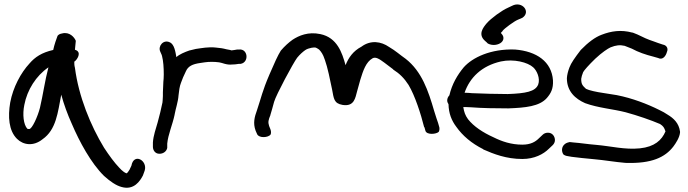

<svg xmlns="http://www.w3.org/2000/svg" viewBox="-20 -714 3168 884"><path d="M325 -485C326 -498 328 -514 329 -526C323 -542 300 -569 266 -560C254 -558 249 -554 245 -549C240 -536 230 -508 225 -484C172 -472 141 -451 116 -422C76 -379 40 -312 27 -242C16 -177 20 -113 58 -75C87 -46 134 -39 176 -73C239 -117 246 -196 262 -278C274 -234 291 -187 311 -143C346 -61 399 37 459 96C488 122 514 140 540 147C597 163 625 119 638 94L646 72C661 25 596 -12 585 49L576 68C573 73 565 85 562 84L561 83H560C556 82 543 74 528 57C507 35 484 4 459 -34C397 -136 342 -270 325 -402C322 -413 322 -421 322 -430C334 -437 360 -475 325 -485ZM203 -404C187 -344 178 -277 164 -218C154 -178 127 -118 114 -120C113 -120 110 -120 106 -121C88 -140 83 -188 92 -231C105 -300 146 -365 203 -404Z M728 -242C722 -212 714 -180 706 -151C698 -122 686 -90 684 -58V-38C684 -24 693 -6 714 -6C733 -6 747 -18 750 -33V-53C754 -95 774 -139 784 -186V-187C789 -215 800 -245 802 -275C804 -295 807 -317 813 -332L823 -358L836 -386C846 -409 866 -419 902 -424L922 -427C942 -430 967 -430 989 -427C1004 -425 1023 -414 1049 -417C1059 -417 1068 -418 1080 -420H1088C1128 -427 1122 -491 1080 -486H1072C1064 -484 1058 -484 1046 -482C1045 -482 1042 -483 1039 -484L1023 -487C1015 -489 1007 -491 1000 -492L974 -495C939 -499 907 -492 884 -489H883L854 -482H853C830 -474 806 -464 792 -451C788 -474 783 -510 762 -519C732 -534 706 -501 718 -476C721 -467 724 -465 726 -456C732 -433 734 -403 734 -371C734 -358 733 -345 732 -336V-335C732 -318 730 -305 730 -289V-272C730 -261 728 -243 728 -242Z M1225 -185C1230 -202 1236 -222 1242 -245C1251 -277 1330 -424 1348 -448C1361 -464 1375 -476 1385 -483C1393 -489 1405 -492 1414 -494C1435 -497 1433 -496 1449 -486C1459 -476 1468 -462 1474 -443V-441H1475C1489 -402 1500 -345 1509 -302C1517 -260 1517 -238 1557 -231C1612 -222 1616 -265 1624 -293C1628 -309 1634 -328 1639 -347C1652 -389 1665 -429 1696 -446C1710 -453 1726 -443 1749 -426L1790 -395V-394C1820 -375 1841 -354 1861 -323C1891 -273 1918 -188 1933 -128L1934 -129L1939 -111C1946 -92 1989 -96 2000 -107C2003 -113 2004 -119 2003 -126V-127L1997 -148C1993 -159 1987 -177 1979 -203C1952 -296 1922 -385 1848 -443C1822 -461 1802 -480 1771 -498C1735 -523 1687 -531 1644 -499C1606 -479 1585 -449 1571 -414C1555 -472 1532 -541 1455 -557C1399 -569 1356 -550 1327 -531C1309 -518 1291 -502 1273 -481C1259 -459 1243 -423 1221 -372C1187 -293 1183 -265 1163 -206C1152 -176 1144 -147 1157 -112L1164 -96C1173 -77 1216 -80 1226 -95C1229 -102 1228 -111 1225 -119L1219 -134C1213 -152 1216 -162 1225 -184Z M2039 -252C2039 -246 2041 -240 2045 -234C2046 -192 2059 -159 2081 -130C2110 -89 2151 -54 2205 -27V-26C2253 -5 2311 18 2385 18C2440 18 2482 -4 2507 -29L2525 -46C2531 -52 2535 -60 2535 -69C2535 -85 2524 -103 2503 -103C2494 -103 2485 -100 2479 -94L2461 -77C2445 -61 2423 -48 2385 -48C2333 -48 2290 -63 2252 -82C2203 -104 2161 -132 2135 -165C2122 -183 2117 -197 2113 -221C2123 -221 2135 -221 2149 -220C2198 -216 2262 -215 2320 -215H2321C2399 -218 2464 -224 2498 -263C2516 -284 2528 -305 2526 -344C2520 -430 2451 -478 2351 -486C2239 -490 2155 -449 2115 -404C2086 -369 2061 -327 2049 -275C2043 -269 2039 -260 2039 -252ZM2286 -431C2346 -444 2410 -427 2435 -404C2452 -389 2468 -353 2458 -325C2445 -292 2400 -284 2318 -281C2266 -281 2202 -283 2153 -285C2142 -286 2131 -287 2119 -287C2143 -357 2198 -411 2286 -431ZM2223 -517V-516C2229 -511 2241 -507 2253 -507C2274 -507 2298 -518 2298 -539C2298 -549 2291 -557 2286 -562C2287 -564 2291 -568 2294 -571V-572C2302 -583 2347 -616 2364 -623L2385 -632C2426 -659 2384 -712 2337 -687L2320 -679C2290 -666 2241 -630 2221 -607C2204 -587 2179 -555 2214 -525Z M3111 -108C3106 -147 3081 -170 3054 -186C3044 -193 3030 -201 3015 -208C2961 -235 2891 -262 2820 -276L2757 -286C2728 -290 2691 -298 2678 -305C2662 -320 2656 -326 2656 -351C2657 -359 2660 -370 2665 -382C2670 -391 2690 -414 2721 -444C2752 -473 2778 -490 2791 -496C2816 -506 2834 -508 2856 -503L2889 -490C2918 -474 2953 -462 2989 -453L3010 -447C3031 -436 3046 -456 3051 -476C3056 -486 3054 -505 3031 -509L3010 -516C2998 -521 2984 -525 2971 -530C2945 -539 2924 -553 2893 -564H2891C2839 -578 2794 -571 2750 -554C2720 -543 2688 -519 2654 -484C2627 -449 2609 -423 2602 -404C2595 -386 2591 -369 2590 -354C2590 -293 2629 -259 2674 -239C2734 -217 2803 -212 2861 -197C2916 -182 2977 -161 3019 -143C3034 -133 3038 -127 3044 -109C3027 -69 2994 -38 2926 -31C2857 -24 2794 -41 2725 -47C2687 -50 2650 -56 2621 -58L2603 -60C2601 -60 2586 -56 2581 -51C2564 -38 2565 -16 2574 -3C2579 1 2586 4 2595 5L2612 8C2639 11 2675 16 2715 19C2761 23 2812 32 2860 36H2861C2981 40 3042 10 3080 -39C3092 -55 3109 -81 3111 -104Z"/></svg>

Font: Stray Cat
Style: ExBdExt
Weight: 800
Version: Version 1.0